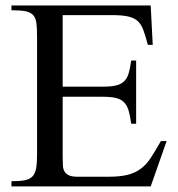

<svg xmlns="http://www.w3.org/2000/svg" viewBox="-20 -668 638 688"><path d="M520 0H21V-18.6Q51.3 -18.6 69.3 -22.2Q87.4 -25.9 96.9 -36.4Q106.4 -46.9 109.6 -65.7Q112.8 -84.5 112.8 -114.3V-537.1Q112.8 -567.4 110.4 -585.7Q107.9 -604 98.4 -614.3Q88.9 -624.5 70.6 -627.9Q52.2 -631.3 21 -631.3V-648.4H520L527.3 -507.3H509.8Q501.5 -538.6 494.1 -559.1Q486.8 -579.6 474.4 -591.6Q461.9 -603.5 440.7 -608.6Q419.4 -613.8 383.3 -613.8H204.6V-357.4H347.2Q377 -357.4 395 -361.6Q413.1 -365.7 424.3 -376.2Q435.5 -386.7 440.9 -404.8Q446.3 -422.9 450.2 -451.2H467.8V-224.6H450.2Q446.3 -252.9 440.9 -271.5Q435.5 -290 424.6 -301.3Q413.6 -312.5 395.5 -316.9Q377.4 -321.3 347.2 -321.3H204.6V-107.9Q204.6 -88.9 205.3 -75.2Q206.1 -61.5 211.7 -52.7Q217.3 -43.9 228 -39.3Q238.8 -34.7 258.8 -34.7H368.2Q410.6 -34.7 438 -41.7Q465.3 -48.8 485.4 -64Q505.4 -79.1 521.2 -103.8Q537.1 -128.4 556.6 -162.6H577.1Z"/></svg>

Font: Kitab
Style: Regular
Weight: 400
Designer: SIL International
Foundry: Khaled Hosny
Version: Version 1.000